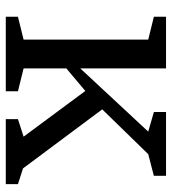

<svg xmlns="http://www.w3.org/2000/svg" viewBox="14 -594 580 647"><g transform="rotate(90 303.5 -270.0)"><path d="M381 -41 440 -60 286 -268 210 -204V-60L287 -41V0H36V-41L113 -60V-480L36 -499V-540H210V-251L423 -480L357 -499V-540H572V-499L499 -480L348 -325L547 -58L600 -41V0H381Z"/></g></svg>

Font: Domine
Style: Regular
Weight: 400
Designer: Pablo Impallari, Rodrigo Fuenzalida, Brenda Gallo
Foundry: Pablo Impallari, Rodrigo Fuenzalida, Brenda Gallo
Version: Version 2.000